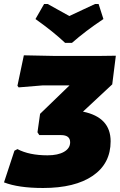

<svg xmlns="http://www.w3.org/2000/svg" viewBox="-24 -926 599 958"><path d="M468 -906 492 -831Q402 -771 335 -712H301Q243 -767 153 -831L196 -906H214L322 -846Q345 -857 389 -877.5Q433 -898 450 -906ZM191 12Q68 12 -4 -16L48 -174L63 -182Q122 -151 213 -151Q265 -151 295.5 -168.5Q326 -186 326 -216Q326 -252 280 -252H172L163 -266L176 -358L323 -500H190L69 -490L63 -498L95 -650L244 -647H477L554 -648L536 -505L390 -369Q528 -341 528 -221Q528 -110 439 -49Q350 12 191 12Z"/></svg>

Font: Alegreya Sans Black
Style: Italic
Weight: 900
Italic angle: -7°
Designer: Juan Pablo del Peral
Foundry: Huerta Tipografica
Version: Version 2.007